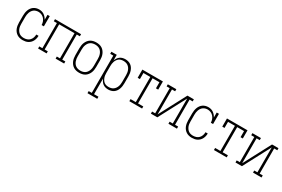

<svg xmlns="http://www.w3.org/2000/svg" viewBox="88 -1631 4323 2948"><g transform="rotate(30 2250.0 -156.5)"><path d="M247 8Q221 8 195.5 2Q170 -4 148 -18Q126 -32 109.5 -52.5Q93 -73 83.5 -97.5Q74 -122 70 -148Q66 -174 66 -200V-320Q66 -345 69.5 -370Q73 -395 81.5 -419Q90 -443 105 -464Q120 -485 140.5 -499.5Q161 -514 185.5 -521Q210 -528 235 -528Q259 -528 282 -522Q305 -516 324.5 -502.5Q344 -489 359.5 -471Q375 -453 386 -432V-520H426V-339H386Q386 -368 376 -396Q366 -424 347 -445.5Q328 -467 301 -479Q274 -491 245 -491Q224 -491 204 -485.5Q184 -480 167 -468Q150 -456 138 -438.5Q126 -421 119 -401.5Q112 -382 109 -361.5Q106 -341 106 -320V-200Q106 -179 108.5 -158Q111 -137 118.5 -117.5Q126 -98 138.5 -80.5Q151 -63 168 -51Q185 -39 205.5 -34Q226 -29 247 -29Q276 -29 303 -38Q330 -47 349.5 -67.5Q369 -88 378.5 -115.5Q388 -143 388 -171V-172H428V-171Q428 -147 422.5 -123.5Q417 -100 406 -78.5Q395 -57 378 -40Q361 -23 340 -12Q319 -1 295 3.5Q271 8 247 8Z M519 0V-37H574V-483H519V-520H981V-483H926V-37H981V0H830V-37H886V-483H614V-37H670V0Z M1250 8Q1224 8 1198 2.5Q1172 -3 1149.5 -17Q1127 -31 1110.5 -52Q1094 -73 1084 -97Q1074 -121 1070 -147.5Q1066 -174 1066 -200V-320Q1066 -346 1070 -372.5Q1074 -399 1084 -423Q1094 -447 1110.5 -468Q1127 -489 1149.5 -503Q1172 -517 1198 -522.5Q1224 -528 1250 -528Q1276 -528 1302 -522.5Q1328 -517 1350.5 -503Q1373 -489 1389.5 -468Q1406 -447 1416 -423Q1426 -399 1430 -372.5Q1434 -346 1434 -320V-200Q1434 -174 1430 -147.5Q1426 -121 1416 -97Q1406 -73 1389.5 -52Q1373 -31 1350.5 -17Q1328 -3 1302 2.5Q1276 8 1250 8ZM1250 -29Q1271 -29 1292 -34Q1313 -39 1330.5 -50.5Q1348 -62 1360.5 -79.5Q1373 -97 1380.5 -117Q1388 -137 1391 -158Q1394 -179 1394 -200V-320Q1394 -341 1391 -362Q1388 -383 1380.5 -403Q1373 -423 1360.5 -440.5Q1348 -458 1330.5 -469.5Q1313 -481 1292 -486Q1271 -491 1250 -491Q1229 -491 1208 -486Q1187 -481 1169.5 -469.5Q1152 -458 1139.5 -440.5Q1127 -423 1119.5 -403Q1112 -383 1109 -362Q1106 -341 1106 -320V-200Q1106 -179 1109 -158Q1112 -137 1119.5 -117Q1127 -97 1139.5 -79.5Q1152 -62 1169.5 -50.5Q1187 -39 1208 -34Q1229 -29 1250 -29Z M1519 215V178H1574V-483H1519V-520H1614V-419Q1622 -442 1636 -463.5Q1650 -485 1670 -500Q1690 -515 1714.5 -521.5Q1739 -528 1764 -528Q1789 -528 1814 -521.5Q1839 -515 1860 -500.5Q1881 -486 1895.5 -465Q1910 -444 1918.5 -420Q1927 -396 1930.5 -370.5Q1934 -345 1934 -320V-200Q1934 -175 1930.5 -149.5Q1927 -124 1918.5 -100Q1910 -76 1895.5 -55Q1881 -34 1860 -19.5Q1839 -5 1814 1.5Q1789 8 1764 8Q1739 8 1714.5 1.5Q1690 -5 1670 -20Q1650 -35 1636 -56.5Q1622 -78 1614 -101V178H1692V215ZM1751 -29Q1772 -29 1793 -34Q1814 -39 1831 -51Q1848 -63 1860.5 -80Q1873 -97 1880.5 -117Q1888 -137 1891 -158Q1894 -179 1894 -200V-320Q1894 -341 1891 -362Q1888 -383 1880.5 -403Q1873 -423 1860.5 -440Q1848 -457 1831 -469Q1814 -481 1793 -486Q1772 -491 1751 -491Q1730 -491 1709.5 -486Q1689 -481 1672.5 -468.5Q1656 -456 1644.5 -438.5Q1633 -421 1626 -401.5Q1619 -382 1616.5 -361.5Q1614 -341 1614 -320V-200Q1614 -179 1616.5 -158.5Q1619 -138 1626 -118.5Q1633 -99 1644.5 -81.5Q1656 -64 1672.5 -51.5Q1689 -39 1709.5 -34Q1730 -29 1751 -29Z M2137 0V-37H2230V-483H2108V-375H2068V-520H2432V-375H2392V-483H2270V-37H2363V0Z M2519 0V-37H2574V-483H2519V-520H2670V-483H2614V-41L2867 -520H2981V-483H2926V-37H2981V0H2830V-37H2886V-479L2633 0Z M3247 8Q3221 8 3195.5 2Q3170 -4 3148 -18Q3126 -32 3109.5 -52.5Q3093 -73 3083.5 -97.5Q3074 -122 3070 -148Q3066 -174 3066 -200V-320Q3066 -345 3069.5 -370Q3073 -395 3081.5 -419Q3090 -443 3105 -464Q3120 -485 3140.5 -499.5Q3161 -514 3185.5 -521Q3210 -528 3235 -528Q3259 -528 3282 -522Q3305 -516 3324.5 -502.5Q3344 -489 3359.5 -471Q3375 -453 3386 -432V-520H3426V-339H3386Q3386 -368 3376 -396Q3366 -424 3347 -445.5Q3328 -467 3301 -479Q3274 -491 3245 -491Q3224 -491 3204 -485.5Q3184 -480 3167 -468Q3150 -456 3138 -438.5Q3126 -421 3119 -401.5Q3112 -382 3109 -361.5Q3106 -341 3106 -320V-200Q3106 -179 3108.5 -158Q3111 -137 3118.5 -117.5Q3126 -98 3138.5 -80.5Q3151 -63 3168 -51Q3185 -39 3205.5 -34Q3226 -29 3247 -29Q3276 -29 3303 -38Q3330 -47 3349.5 -67.5Q3369 -88 3378.5 -115.5Q3388 -143 3388 -171V-172H3428V-171Q3428 -147 3422.5 -123.5Q3417 -100 3406 -78.5Q3395 -57 3378 -40Q3361 -23 3340 -12Q3319 -1 3295 3.5Q3271 8 3247 8Z M3637 0V-37H3730V-483H3608V-375H3568V-520H3932V-375H3892V-483H3770V-37H3863V0Z M4019 0V-37H4074V-483H4019V-520H4170V-483H4114V-41L4367 -520H4481V-483H4426V-37H4481V0H4330V-37H4386V-479L4133 0Z"/></g></svg>

Font: Iosevka Curly Slab Extralight
Style: Regular
Weight: 200
Monospace: yes
Designer: Belleve Invis
Foundry: Belleve Invis
Version: Version 22.1.2; ttfautohint (v1.8.4)